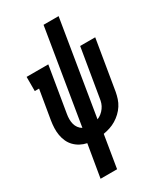

<svg xmlns="http://www.w3.org/2000/svg" viewBox="-231 -824 963 1127"><g transform="rotate(-30 250.0 -260.0)"><path d="M102 215 139 -5Q115 -10 94.5 -21Q74 -32 58 -48.5Q42 -65 32.5 -86Q23 -107 19 -130.5Q15 -154 16 -178.5Q17 -203 21 -228L54 -424H25V-520H172L121 -213Q118 -196 118 -179Q118 -162 122 -146.5Q126 -131 135.5 -118Q145 -105 159 -97L264 -735H366L261 -96Q276 -102 289 -112.5Q302 -123 312 -137Q322 -151 327 -166Q332 -181 334 -197L388 -520H490L434 -183Q430 -161 423 -139.5Q416 -118 403.5 -98.5Q391 -79 373.5 -62.5Q356 -46 336 -34Q316 -22 294.5 -15Q273 -8 250 -4L214 215Z"/></g></svg>

Font: Iosevka Curly Slab
Style: Bold Italic
Weight: 700
Italic angle: -9°
Monospace: yes
Designer: Belleve Invis
Foundry: Belleve Invis
Version: Version 22.1.2; ttfautohint (v1.8.4)